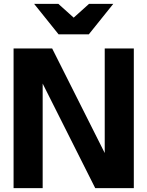

<svg xmlns="http://www.w3.org/2000/svg" viewBox="-20 -970 760 990"><path d="M50 0V-720H249L520 -181V-720H670V0H471L200 -539V0ZM282 -793 156 -950H281L360 -879L439 -950H564L438 -793Z"/></svg>

Font: Instrument Sans
Style: Bold
Weight: 700
Designer: Rodrigo Fuenzalida
Foundry: fragTYPE
Version: Version 1.000; ttfautohint (v1.8.4.7-5d5b);gftools[0.9.28]